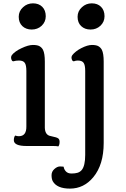

<svg xmlns="http://www.w3.org/2000/svg" viewBox="-20 -860 740 1131"><path d="M43 0ZM166.5 -686Q149.9 -686 136 -691.2Q122.1 -696.3 111.8 -706.1Q90.3 -726.6 90.3 -761.2Q90.3 -794.4 115.7 -817.4Q140.1 -840.3 174.3 -840.3Q208.5 -840.3 229 -819.8Q249.5 -799.3 249.5 -764.2Q249.5 -731 225.1 -708Q201.2 -686 166.5 -686ZM136.7 0Q61.5 0 61.5 -34.2Q61.5 -51.8 69.3 -61.5Q81.1 -57.6 90.8 -57.6Q136.2 -57.6 135.3 -115.2V-442.4Q135.3 -476.6 125.7 -490Q116.2 -503.4 91.8 -503.4Q73.7 -503.4 59.1 -499Q50.3 -498 46.4 -512.7Q43 -525.9 50.3 -535.9Q57.6 -545.9 73 -556.9Q88.4 -567.9 106.9 -576.2Q147 -595.2 173.8 -595.2Q200.7 -595.2 213.6 -587.4Q226.6 -579.6 233.4 -566.4Q244.1 -544.9 244.1 -497.1V-106.9Q245.6 -68.4 272 -60.1Q279.3 -57.6 290 -55.7Q300.8 -53.7 309.3 -51Q317.9 -48.3 322.8 -44.9Q331.1 -38.6 331.1 -24.4Q331.1 -6.8 323.7 2.4Q313.5 0 292.5 0ZM437 -761.2Q437 -794.4 462.4 -817.4Q486.8 -840.3 520.8 -840.3Q554.7 -840.3 575.2 -819.8Q595.7 -799.3 595.7 -764.2Q595.7 -731 571.3 -708Q547.4 -686 513.4 -686Q479.5 -686 458.3 -706.1Q437 -726.1 437 -761.2ZM355 122.1Q356.9 137.7 368.4 149.9Q379.9 162.1 401.1 162.1Q422.4 162.1 436.8 157.7Q451.2 153.3 461.4 141.6Q481.9 116.7 481.9 52.7V-442.4Q481.9 -476.6 472.4 -490Q462.9 -503.4 438.5 -503.4Q425.8 -503.4 415.5 -499Q406.2 -498 402.3 -512.7Q398.9 -525.4 406.2 -535.4Q413.6 -545.4 427.7 -556.6Q441.9 -567.9 458.5 -576.2Q495.6 -595.2 521.5 -595.2Q547.4 -595.2 560.3 -587.4Q573.2 -579.6 580.1 -566.4Q590.8 -544.9 590.8 -497.1V-18.1Q590.8 109.9 529.8 183.6Q474.1 251 392.1 251Q314.9 251 290.5 207Q283.7 193.8 283.7 172.1Q283.7 150.4 300.5 135.5Q317.4 120.6 332.5 120.6Q347.7 120.6 355 122.1Z"/></svg>

Font: Quando
Style: Regular
Weight: 400
Version: Version 1.002